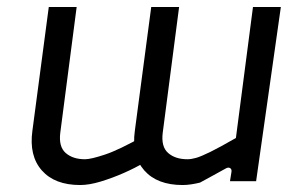

<svg xmlns="http://www.w3.org/2000/svg" viewBox="-20 -520 876 551"><path d="M210 11Q137 11 100 -31Q63 -73 73 -145L120 -500H200L153 -139Q148 -99 168.5 -81Q189 -63 224 -63Q241 -63 281.5 -76.5Q322 -90 393 -130V-53Q368 -38 335 -23.5Q302 -9 269 1Q236 11 210 11ZM504 11Q431 11 394 -31Q357 -73 367 -145L414 -500H494L447 -139Q442 -99 462.5 -81Q483 -63 518 -63Q529 -63 543 -67Q557 -71 583.5 -84Q610 -97 657 -124L706 -500H786L715 0H640L644 -25Q646 -34 640.5 -37.5Q635 -41 627 -36Q605 -24 587 -14Q569 -4 554 4Q542 7 529 9Q516 11 504 11Z"/></svg>

Font: Finlandica
Style: Italic
Weight: 400
Italic angle: -8°
Designer: Niklas Ekholm, Juho Hiilivirta, Jaakko Suomalainen
Foundry: Helsinki Type Studio
Version: Version 1.064